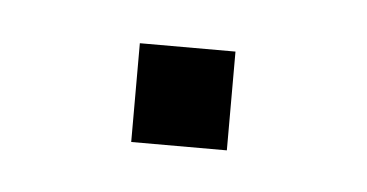

<svg xmlns="http://www.w3.org/2000/svg" viewBox="-24 -326 233 122"><g transform="rotate(5 92.5 -264.5)"><path d="M62 -233V-296H123V-233Z"/></g></svg>

Font: Nunito Sans 12pt ExtraLight Condensed
Style: Regular
Weight: 200
Width: 3
Version: Version 3.101;gftools[0.9.27]